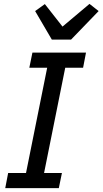

<svg xmlns="http://www.w3.org/2000/svg" viewBox="-20 -969 528 989"><path d="M7 0 22 -78H114L223 -620H131L147 -698H423L408 -620H316L207 -78H299L283 0ZM247 -765 161 -912 211 -948 302 -832 441 -949 488 -912 346 -765Z"/></svg>

Font: IBM Plex Sans Text
Style: Italic
Weight: 450
Italic angle: -11°
Designer: Mike Abbink, Paul van der Laan, Pieter van Rosmalen
Foundry: Bold Monday
Version: Version 3.005